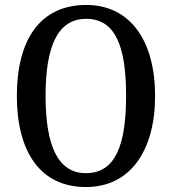

<svg xmlns="http://www.w3.org/2000/svg" viewBox="-20 -745 694 775"><path d="M327 10C506 10 606 -137 606 -358C606 -580 506 -725 328 -725C139 -725 48 -580 48 -359C48 -137 139 10 327 10ZM327 -46C211 -46 164 -162 164 -358C164 -555 211 -669 328 -669C447 -669 489 -555 489 -358C489 -162 447 -46 327 -46Z"/></svg>

Font: Noto Serif Sinhala Condensed Medium
Style: Regular
Weight: 500
Width: 3
Designer: Jelle Bosma - Monotype Design Team
Foundry: Monotype Imaging Inc.
Version: Version 2.007